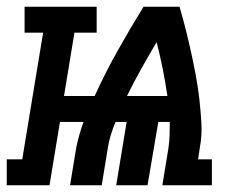

<svg xmlns="http://www.w3.org/2000/svg" viewBox="-73 -550 693 570"><path d="M-53 0V-77H-7L55 -453H0V-530H214V-453H148L117 -265H208Q239 -333 276 -399Q313 -465 353 -530H460Q470 -496 478.5 -462Q487 -428 494.5 -394Q502 -360 508.5 -325Q515 -290 519 -254.5Q523 -219 525 -183Q527 -147 520 -110L515 -77H556V0H409L427 -110Q430 -130 430.5 -149Q431 -168 431 -188H397L365 0H272L303 -188H270Q262 -169 256 -149.5Q250 -130 247 -110L229 0H135L153 -110Q157 -130 162.5 -149.5Q168 -169 175 -188H105L74 0ZM304 -265H424Q418 -306 410 -346Q402 -386 392 -425Q369 -386 346.5 -346Q324 -306 304 -265Z"/></svg>

Font: Iosevka Curly Slab XBdExObl
Style: Regular
Weight: 800
Width: 7
Italic angle: -9°
Monospace: yes
Designer: Belleve Invis
Foundry: Belleve Invis
Version: Version 11.1.0; ttfautohint (v1.8.3)